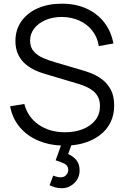

<svg xmlns="http://www.w3.org/2000/svg" viewBox="-20 -754 656 1014"><path d="M305.5 240Q287.5 240 271.8 235.5Q256 231 242 224.5L261 173.5Q284 182.5 299.5 182.5Q319 182.5 329.8 170.2Q340.5 158 340.5 143.5Q340.5 120.5 320 110.2Q299.5 100 274 92.5L302 14.5Q237.5 12 184.5 -10.5Q124 -35.5 84.8 -82Q45.5 -128.5 33.5 -192.5L108.5 -205Q126.5 -135 184.5 -95.2Q242.5 -55.5 323 -55.5Q376 -55.5 418 -72.2Q460 -89 484 -120Q508 -151 508 -193.5Q508 -221.5 498 -241.2Q488 -261 471.5 -274Q455 -287 435.5 -295.8Q416 -304.5 397.5 -310L215 -364.5Q182 -374 154 -388.8Q126 -403.5 105.2 -424.2Q84.5 -445 73 -473Q61.5 -501 61.5 -537Q61.5 -598 93.5 -642.5Q125.5 -687 180.5 -710.8Q235.5 -734.5 304.5 -734.5Q306 -734.5 307.5 -734.5Q379.5 -734.5 436.2 -709Q493 -683.5 530 -636.2Q567 -589 579 -524.5L502 -510.5Q494.5 -557.5 467.5 -592Q440.5 -626.5 398.8 -645.2Q357 -664 307 -664.5Q258.5 -664.5 220.8 -648.2Q183 -632 161 -604Q139 -576 139 -540Q139 -503.5 159.2 -481.5Q179.5 -459.5 209.2 -447Q239 -434.5 267 -426.5L408 -385Q430 -379 459.8 -367.8Q489.5 -356.5 517.8 -335.8Q546 -315 564.5 -281.5Q583 -248 583 -196.5Q583 -146.5 563.2 -107Q543.5 -67.5 507.8 -40.5Q472 -13.5 424.5 1Q392.5 10.5 356.5 13.5L340 59.5Q367 71.5 383.8 92.2Q400.5 113 400.5 145.5Q400.5 186 372.2 213Q344 240 305.5 240Z"/></svg>

Font: Cns Manrope
Style: Regular
Weight: 400
Designer: Mikhail Sharanda
Foundry: Mikhail Sharanda
Version: Version 4.504